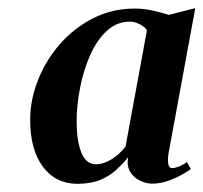

<svg xmlns="http://www.w3.org/2000/svg" viewBox="-20 -817 499 471"><path d="M393.5 -441Q391 -425.5 392.8 -415Q394.5 -404.5 402.5 -404.5Q407.5 -404.5 417 -407.8Q426.5 -411 438.5 -419.5L448 -402.5Q445 -399.5 430.2 -390.8Q415.5 -382 395.5 -374.5Q375.5 -367 356 -366.5Q339.5 -366 323.5 -373.8Q307.5 -381.5 299 -396.2Q290.5 -411 294.5 -431.5Q282 -416 266 -401Q250 -386 227.2 -376.2Q204.5 -366.5 170.5 -366Q116.5 -366 85.2 -408Q54 -450 54 -523Q54 -571.5 73 -620Q92 -668.5 126.5 -708.2Q161 -748 208 -772Q255 -796 311 -796Q333 -796 355 -791Q377 -786 394 -780.5L459 -797ZM340.5 -743Q333 -753 320.8 -758.5Q308.5 -764 299 -764Q266.5 -764 242 -741.2Q217.5 -718.5 201.2 -681.8Q185 -645 176.5 -602Q168 -559 168 -518Q168 -473 179.2 -443.5Q190.5 -414 216 -414Q233.5 -414 253.2 -426Q273 -438 288 -457.5Z"/></svg>

Font: Merriweather 96pt
Style: Bold Italic
Weight: 700
Italic angle: -7.8°
Version: Version 2.101